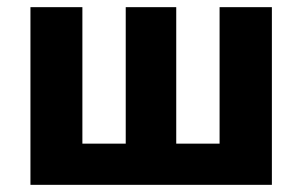

<svg xmlns="http://www.w3.org/2000/svg" viewBox="-20 -516 843 536"><path d="M65 0V-496H210V-115H331V-496H472V-115H593V-496H739V0Z"/></svg>

Font: Giro Regular
Style: Bold
Weight: 700
Designer: Paul D. Hunt
Foundry: Adobe Systems Incorporated
Version: Version 1.000;PS 1.0;hotconv 1.0.88;makeotf.lib2.5.647800